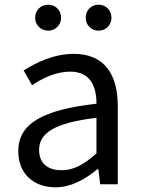

<svg xmlns="http://www.w3.org/2000/svg" viewBox="-20 -787 604 820"><path d="M217 13C284 13 345 -22 397 -65H400L408 0H483V-334C483 -468 427 -557 295 -557C208 -557 131 -518 81 -486L117 -423C160 -452 217 -481 280 -481C369 -481 392 -414 392 -344C161 -318 58 -259 58 -141C58 -43 126 13 217 13ZM243 -60C189 -60 147 -85 147 -147C147 -217 209 -262 392 -284V-132C339 -85 296 -60 243 -60ZM186 -656C217 -656 241 -681 241 -711C241 -743 217 -767 186 -767C154 -767 130 -743 130 -711C130 -681 154 -656 186 -656ZM401 -656C433 -656 456 -681 456 -711C456 -743 433 -767 401 -767C369 -767 346 -743 346 -711C346 -681 369 -656 401 -656Z"/></svg>

Font: Noto Sans Mono CJK SC Regular
Style: Regular
Weight: 400
Designer: Ryoko NISHIZUKA (kana & ideographs); Paul D. Hunt (Latin, Greek & Cyrillic); Wenlong ZHANG (bopomofo); Sandoll Communica
Foundry: Adobe Systems Incorporated
Version: Version 1.005;PS 1.005;hotconv 1.0.96;makeotf.lib2.5.65012